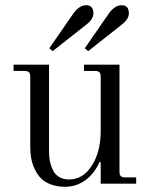

<svg xmlns="http://www.w3.org/2000/svg" viewBox="-20 -704 574 736"><path d="M446 -684Q474 -684 474 -653Q474 -630 446 -609L318 -508L305 -519L397 -652Q420 -684 446 -684ZM310 -684Q338 -684 338 -653Q338 -630 310 -609L182 -508L169 -519L261 -652Q284 -684 310 -684ZM32 -432V-456H168V-122Q168 -102 171.5 -85Q175 -68 183 -51.5Q191 -35 207 -25.5Q223 -16 245 -16Q298 -16 332 -69Q366 -122 366 -202V-410Q366 -422 361 -427Q356 -432 344 -432H302V-456H438V-46Q438 -34 443 -29Q448 -24 460 -24H502V0H366V-82L362 -83Q340 -36 305.5 -12Q271 12 230 12Q199 12 175 3Q151 -6 136.5 -21Q122 -36 112.5 -57Q103 -78 99.5 -98Q96 -118 96 -141V-410Q96 -422 91 -427Q86 -432 74 -432Z"/></svg>

Font: Old Standard TT
Style: Regular
Weight: 400
Designer: Alexey Kryukov <alexios@thessalonica.org.ru>
Version: Version 2.2